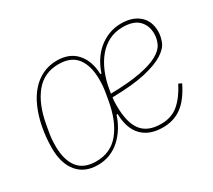

<svg xmlns="http://www.w3.org/2000/svg" viewBox="-106 -711 1016 916"><g transform="rotate(-30 402.0 -253.0)"><path d="M205 -7Q285 -7 333 -66Q381 -125 399 -227L406 -267Q412 -300 412 -339Q412 -414 380 -456.5Q348 -499 279 -499Q199 -499 151 -440Q103 -381 85 -279L78 -239Q72 -206 72 -167Q72 -92 104 -49.5Q136 -7 205 -7ZM632 -499Q590 -499 556.5 -482Q523 -465 497.5 -434.5Q472 -404 454.5 -362Q437 -320 429 -270L426 -252Q526 -254 589 -266Q652 -278 687.5 -297.5Q723 -317 735.5 -342.5Q748 -368 748 -397Q748 -442 720 -470.5Q692 -499 632 -499ZM562 12Q488 12 447.5 -29.5Q407 -71 405 -152H399Q388 -117 369.5 -87.5Q351 -58 326.5 -35.5Q302 -13 271 -0.5Q240 12 203 12Q131 12 91.5 -35.5Q52 -83 52 -167Q52 -228 64 -287Q74 -336 92.5 -378.5Q111 -421 138 -452Q165 -483 201 -500.5Q237 -518 281 -518Q350 -518 388.5 -474.5Q427 -431 429 -358H435Q446 -392 464.5 -421Q483 -450 508.5 -471.5Q534 -493 566 -505.5Q598 -518 634 -518Q697 -518 733.5 -486Q770 -454 770 -397Q770 -370 759 -342Q748 -314 711.5 -290.5Q675 -267 606.5 -251Q538 -235 424 -233Q422 -222 421.5 -209.5Q421 -197 421 -189Q421 -95 455 -51Q489 -7 562 -7Q621 -7 659.5 -40.5Q698 -74 728 -133L745 -125Q710 -53 666 -20.5Q622 12 562 12Z"/></g></svg>

Font: IBM Plex Sans Condensed Thin
Style: Italic
Weight: 100
Width: 3
Italic angle: -11°
Designer: Mike Abbink, Paul van der Laan, Pieter van Rosmalen
Foundry: Bold Monday
Version: Version 1.3